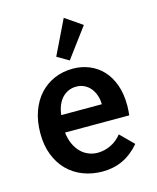

<svg xmlns="http://www.w3.org/2000/svg" viewBox="-110 -791 721 884"><g transform="rotate(-15 250.0 -349.0)"><path d="M37.1 0ZM257.8 -477.1Q299.3 -477.1 335.4 -462.4Q371.6 -447.8 398.7 -419.2Q425.8 -390.6 441.4 -347.9Q457 -305.2 457 -249Q457 -236.8 456.1 -225.1Q455.1 -213.4 454.1 -202.1H147.9Q151.9 -168.5 163.6 -144.3Q175.3 -120.1 191.9 -104.2Q208.5 -88.4 228.8 -80.8Q249 -73.2 270 -73.2Q301.8 -73.2 332.3 -87.6Q362.8 -102.1 384.8 -129.9L446.8 -67.9Q376 16.1 270 16.1Q219.7 16.1 177 -0.5Q134.3 -17.1 103.3 -48.3Q72.3 -79.6 54.7 -124.8Q37.1 -169.9 37.1 -227.1Q37.1 -285.2 53.7 -331.5Q70.3 -377.9 99.9 -410.2Q129.4 -442.4 169.7 -459.7Q210 -477.1 257.8 -477.1ZM345.2 -284.2Q345.2 -306.2 338.6 -325.9Q332 -345.7 320.1 -360.6Q308.1 -375.5 290.8 -384.3Q273.4 -393.1 252 -393.1Q231.4 -393.1 214.1 -385.3Q196.8 -377.4 183.8 -363.3Q170.9 -349.1 162.8 -329.1Q154.8 -309.1 151.9 -284.2ZM278.8 -713.9 359.9 -658.2 254.9 -517.1 199.2 -549.8Z"/></g></svg>

Font: InconsolataGo
Style: Bold
Weight: 700
Designer: Raph Levien, Kirill Tkachev(cyreal.org)
Foundry: Raph Levien, Kirill Tkachev(cyreal.org)
Version: Version 1.015; ttfautohint (v0.92) -l 8 -r 50 -G 200 -x 14 -